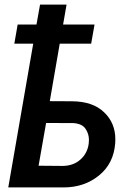

<svg xmlns="http://www.w3.org/2000/svg" viewBox="-20 -818 579 838"><path d="M392.6 -710.9H255.4L270.5 -797.9H154.8L139.2 -710.9H57.1L42.5 -627.4H125L16.1 0H251C253.4 0 255.4 0 257.8 0C317.9 0 369.6 -17.6 412.1 -52.2C455.1 -86.9 478.5 -134.3 482.9 -193.4C483.4 -198.7 483.4 -204.6 483.4 -210C483.4 -257.3 467.3 -296.9 434.1 -328.1C401.4 -359.9 354.5 -375.5 294.4 -376L197.3 -376.5L240.7 -627.4H377.9ZM299.3 -280.8C325.2 -279.3 342.8 -271 353 -256.3C363.3 -241.2 368.2 -225.1 368.2 -207.5C368.2 -202.1 367.7 -196.8 367.2 -191.4C363.8 -163.6 351.6 -140.1 331.5 -122.1C311.5 -104 285.6 -94.2 254.4 -93.8L148.4 -94.7L181.2 -281.2Z"/></svg>

Font: Roboto Medium
Style: Italic
Weight: 500
Italic angle: -12°
Designer: Google
Version: Version 2.137; 2017